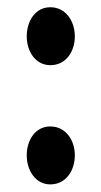

<svg xmlns="http://www.w3.org/2000/svg" viewBox="-20 -486 273 517"><path d="M115.5 -310.5C158.5 -310.5 181.5 -348.5 181.5 -387.5C181.5 -430 156.5 -466.5 115.5 -466.5C75.5 -466.5 52 -430 52 -387.5C52 -348.5 75 -310.5 115.5 -310.5ZM115.5 10.5C158.5 10.5 181.5 -28 181.5 -67.5C181.5 -109.5 156.5 -145.5 115.5 -145.5C75.5 -145.5 52 -109.5 52 -67.5C52 -28 75 10.5 115.5 10.5Z"/></svg>

Font: Libre Caslon Condensed SemiBold
Style: Regular
Weight: 600
Designer: Pablo Impallari, Rodrigo Fuenzalida, Katja Schimmel, Ertekin Erdin
Foundry: Pablo Impallari, Rodrigo Fuenzalida
Version: Version 2.000;gftools[0.9.33]